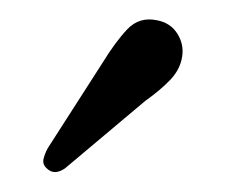

<svg xmlns="http://www.w3.org/2000/svg" viewBox="-20 -674 230 195"><path d="M84 -610Q97.5 -632 109.5 -644.5Q121.5 -657 139 -653.5Q153 -651 160 -640Q167 -629 165 -616.5Q163 -603.5 153 -593Q143 -582.5 127.5 -571.5L46 -503Q35 -495.5 27.5 -503Q23 -507 24.2 -512.5Q25.5 -518 28.5 -523.5Z"/></svg>

Font: Fraunces 72pt S100 Light
Style: Regular
Weight: 300
Version: Version 1.000; ttfautohint (v1.8.3)